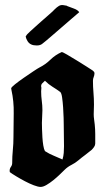

<svg xmlns="http://www.w3.org/2000/svg" viewBox="-20 -737 414 756"><path d="M223 -532Q227 -532 244 -522Q261 -512 281.5 -499.5Q302 -487 320 -475.5Q338 -464 344 -460Q352 -454 352 -449Q352 -441 349 -434Q346 -427 346 -419Q346 -396 348 -372.5Q350 -349 350 -325Q350 -315 349.5 -306Q349 -297 349 -287Q349 -277 350.5 -267Q352 -257 353 -247Q355 -227 355 -209.5Q355 -192 355 -172Q355 -165 350.5 -158.5Q346 -152 341 -147Q328 -136 315 -126.5Q302 -117 289 -106Q276 -95 261 -87.5Q246 -80 234 -68Q227 -61 215 -49.5Q203 -38 190 -27.5Q177 -17 163.5 -9Q150 -1 140 -1Q130 -1 113 -7.5Q96 -14 78 -23.5Q60 -33 43.5 -43Q27 -53 19 -59Q18 -61 18 -65Q18 -73 23 -80Q28 -87 28 -95Q28 -121 30.5 -146Q33 -171 33 -197Q33 -243 34 -290.5Q35 -338 25 -383Q25 -385 24.5 -386Q24 -387 24 -389Q24 -393 39 -405Q54 -417 73.5 -430.5Q93 -444 111 -456Q129 -468 135 -471Q159 -483 178.5 -502Q198 -521 223 -532ZM143 -392Q143 -388 142.5 -384.5Q142 -381 142 -377Q142 -358 144.5 -340Q147 -322 147 -303Q147 -290 146 -278Q145 -266 145 -253Q145 -244 145.5 -228Q146 -212 147 -195.5Q148 -179 150.5 -164Q153 -149 157 -142Q174 -131 191.5 -124Q209 -117 226 -109Q230 -122 231 -135Q232 -148 232 -161Q232 -184 231.5 -203.5Q231 -223 231 -246Q231 -254 230.5 -273.5Q230 -293 228.5 -314.5Q227 -336 224.5 -353.5Q222 -371 217 -375Q202 -386 186.5 -395.5Q171 -405 157 -419Q152 -414 147 -409.5Q142 -405 142 -398Q142 -394 143 -392ZM245 -713Q255 -709 270.5 -703.5Q286 -698 292 -689Q280 -679 260.5 -662Q241 -645 220 -627Q199 -609 179.5 -592Q160 -575 147 -565Q139 -558 125 -558Q111 -558 103 -562Q94 -566 88.5 -575Q83 -584 81 -593L83 -596Q84 -600 100 -614.5Q116 -629 135.5 -646.5Q155 -664 172.5 -679Q190 -694 195 -700Q204 -709 212.5 -714Q221 -719 234 -716Q237 -715 240 -715Q243 -715 245 -713Z"/></svg>

Font: Hand Textur
Style: Regular
Weight: 400
Designer: F. H. Ehmcke um 1935
Foundry: Peter Wiegel
Version: Version 1.000